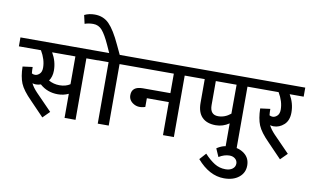

<svg xmlns="http://www.w3.org/2000/svg" viewBox="-133 -1221 2872 1756"><g transform="rotate(10 1302.5 -343.0)"><path d="M711 -654 712 -570H607V1H505V-223Q459 -201 406 -201Q308 -201 239 -263Q215 -255 193 -255Q178 -255 161 -260Q178 -224 218 -182L366 -30L304 32L177 -100Q96 -181 71.5 -241Q47 -301 45 -395L137 -407Q137 -375 140 -348Q153 -340 170 -340Q192 -340 212 -359Q232 -378 232 -416Q232 -492 185 -571H-20V-654ZM505 -312V-570H289Q334 -493 334 -408Q334 -351 306 -311Q352 -285 407 -285Q465 -285 505 -312Z M1020 -654V-571H915V0H813V-571H689V-654H804L772 -725Q732 -813 698.5 -852Q665 -891 615 -891Q571 -891 536 -878L518 -957Q560 -978 614 -978Q695 -978 748.5 -923.5Q802 -869 861 -741L902 -654Z M1625 -654V-571H1520V0H1419V-307H1215V-226Q1153 -205 1107 -232.5Q1061 -260 1061 -309Q1061 -390 1163 -390H1419V-571H1000V-654Z M2207 -654V-571H2103V0H2001V-212Q1944 -173 1878 -173Q1794 -173 1750 -218Q1706 -263 1706 -351V-571H1605V-654ZM2001 -302 2002 -571H1809V-348Q1809 -258 1885 -258Q1947 -258 2001 -302Z M2036 292Q1900 292 1784 158L1838 98Q1886 150 1932.5 179Q1979 208 2035 208Q2076 208 2100.5 189Q2125 170 2125 140Q2125 113 2104 95.5Q2083 78 2052 78Q2003 78 1953 109L1920 34Q1977 -6 2053 -6Q2126 -6 2176 33Q2226 72 2226 140Q2226 208 2174 250Q2122 292 2036 292Z M2625 -654V-570H2495Q2540 -493 2540 -408Q2540 -333 2497 -294Q2454 -255 2400 -255Q2385 -255 2368 -260Q2385 -224 2425 -182L2573 -30L2511 32L2384 -100Q2303 -181 2278.5 -241Q2254 -301 2252 -395L2344 -407Q2344 -375 2347 -348Q2360 -340 2377 -340Q2399 -340 2419 -359Q2439 -378 2439 -416Q2439 -492 2392 -571H2187V-654Z"/></g></svg>

Font: Martel Sans DemiBold
Style: Regular
Weight: 600
Designer: Dan Reynolds and Mathieu Réguer
Foundry: Dan Reynolds and Mathieu Réguer
Version: Version 1.001;PS 001.001;hotconv 1.0.70;makeotf.lib2.5.58329